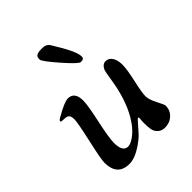

<svg xmlns="http://www.w3.org/2000/svg" viewBox="-196 -823 936 936"><g transform="rotate(-45 271.5 -355.0)"><path d="M203.1 -674.8V-679.7L203.6 -682.1Q203.6 -705.1 243.2 -705.1H253.4Q278.8 -705.1 290.5 -686.5Q358.9 -577.1 358.9 -542.5V-538.1Q358.9 -523.9 338.9 -523.9H336.4Q323.7 -523.9 263.4 -592.8Q203.1 -661.6 203.1 -674.8ZM166 -443.4Q212.4 -443.4 212.4 -382.3Q212.4 -351.6 192.1 -258.1Q171.9 -164.6 171.9 -131.3Q171.9 -69.3 208.5 -69.3Q223.6 -69.3 244.6 -83Q284.2 -108.4 316.4 -162.6Q361.8 -239.3 379.9 -355.5Q388.2 -408.7 391.1 -415Q403.3 -441.9 424.8 -441.9Q446.3 -441.9 458.7 -422.4Q471.2 -402.8 471.2 -371.6Q471.2 -340.3 456.3 -273.9Q441.4 -207.5 441.4 -183.8Q441.4 -160.2 460.2 -124.3Q479 -88.4 479 -81.5Q479 -49.3 456.5 -28.3Q434.1 -7.3 401.1 -7.3Q368.2 -7.3 351.6 -37.1Q343.8 -50.8 343.8 -98.1L344.2 -111.8L345.7 -125.5Q345.7 -134.8 342 -134.8Q338.4 -134.8 320.1 -113.3Q301.8 -91.8 286.9 -75.7Q272 -59.6 243.7 -40Q192.4 -4.9 153.8 -4.9Q70.8 -4.9 70.8 -96.2Q70.8 -118.7 94 -222.2Q117.2 -325.7 117.2 -347.9Q117.2 -370.1 109.1 -377.7Q101.1 -385.3 80.8 -385.3Q60.5 -385.3 60.5 -390.9Q60.5 -396.5 75.2 -404.8Q142.1 -443.4 166 -443.4Z"/></g></svg>

Font: Averia Serif Libre
Style: Italic
Weight: 400
Italic angle: -7.90001°
Version: Version 1.002